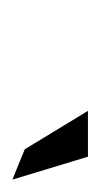

<svg xmlns="http://www.w3.org/2000/svg" viewBox="54 -846 162 310"><g transform="rotate(90 135.0 -691.0)"><path d="M159 -752 221 -650 270 -630 233 -752Z"/></g></svg>

Font: Charger Sport
Style: ExLitNrwObl
Weight: 200
Designer: Jasper
Foundry: Cannot Into Space Fonts
Version: Version 1.1